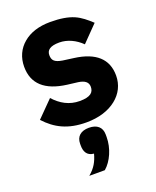

<svg xmlns="http://www.w3.org/2000/svg" viewBox="-149 -624 803 987"><g transform="rotate(-20 252.0 -131.0)"><path d="M247 12C146 12 81 -22 26 -82L113 -170C150 -129 195 -103 252 -103C311 -103 330 -122 330 -153C330 -178 312 -192 277 -197L220 -204C102 -219 43 -273 43 -366C43 -417 63 -460 99 -490C134 -520 184 -537 247 -537C302 -537 343 -530 376 -516C408 -502 434 -480 461 -455L376 -368C343 -401 299 -422 255 -422C204 -422 185 -405 185 -378C185 -350 197 -336 240 -329L299 -321C414 -306 472 -253 472 -163C472 -112 450 -69 411 -38C371 -6 315 12 247 12ZM248 42C292 42 318 64 318 104V118C318 179 290 242 251 275H166C201 246 217 216 228 176C189 173 178 144 178 115V104C178 64 204 42 248 42Z"/></g></svg>

Font: Plexus Sans Bold
Style: Regular
Weight: 700
Version: Version 2.001;PS 002.001;hotconv 1.0.70;makeotf.lib2.5.58329